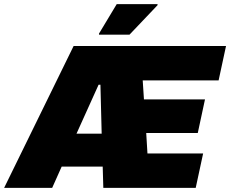

<svg xmlns="http://www.w3.org/2000/svg" viewBox="-79 -911 1116 931"><path d="M-59 0 278 -688H1017L981 -521H613L619 -429H915L880 -266H630L636 -167H906L870 0H422L419 -103H220L174 0ZM292 -263H414L408 -500H399ZM401 -743V-748L487 -891H685V-886L549 -743Z"/></svg>

Font: Saira Thin Black
Style: Italic
Weight: 900
Italic angle: -12°
Version: Version 1.101